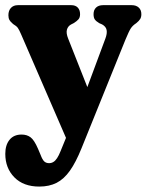

<svg xmlns="http://www.w3.org/2000/svg" viewBox="-31 -463 557 729"><path d="M320.9 -81 224 70.7 49.3 -332.3Q41.8 -349.8 36.7 -357Q31.6 -364.2 19 -371.6Q8.7 -380 4.8 -387.2Q0.9 -394.3 0.9 -405.1Q0.9 -422.9 10.6 -433.1Q20.4 -443.4 36.9 -443.4H239.7Q255.5 -443.4 264.2 -434.3Q273 -425.3 273 -409.1Q273 -396.4 266.7 -389.4Q260.5 -382.4 248.9 -375.2L238.5 -369.9Q226.8 -363.5 223.1 -350.3Q219.5 -337 227.9 -316.2ZM198.9 111 236.1 20.1 272.4 -56.4 369.2 -316.8Q376.3 -335.8 373.8 -349Q371.4 -362.1 356.7 -370.3L345.5 -375.2Q333.7 -382.3 328.9 -389.3Q324.2 -396.2 324.2 -409.1Q324.2 -425.2 333.8 -434.3Q343.4 -443.4 360.2 -443.4H469.3Q485.9 -443.4 495.8 -434.3Q505.7 -425.3 505.7 -409.1Q505.7 -398.3 501.4 -391Q497.1 -383.6 486 -374.8Q472.8 -366.2 465.7 -355.4Q458.6 -344.6 445.1 -312L278.6 99.8Q257 153.3 234.4 185.2Q211.8 217 183.9 231.2Q156 245.4 118 245.4Q58.1 245.4 23.6 210.4Q-10.9 175.4 -10.9 121.2Q-10.9 87.6 5.2 67.8Q21.2 47.9 51.1 47.9Q71 47.9 84.9 58.2Q98.9 68.4 113.3 101.8L123.3 125.5Q130.1 143.6 137.2 150.1Q144.4 156.5 155.5 156.5Q164.1 156.5 171.5 152.1Q179 147.7 185.7 137.5Q192.5 127.3 198.9 111Z"/></svg>

Font: Fraunces 144pt S100 Black
Style: Regular
Weight: 900
Version: Version 1.000